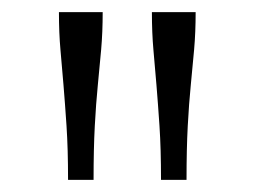

<svg xmlns="http://www.w3.org/2000/svg" viewBox="-20 -760 418 316"><path d="M149 -740H77Q77 -706 79.5 -678Q82 -650 84.5 -620Q87 -590 89.5 -552.5Q92 -515 92 -464H134Q134 -515 136 -552.5Q138 -590 141 -620Q144 -650 146.5 -678.5Q149 -707 149 -740ZM302 -740H230Q230 -706 232.5 -678Q235 -650 237.5 -620Q240 -590 242.5 -552.5Q245 -515 245 -464H287Q287 -515 289 -552.5Q291 -590 294 -620Q297 -650 299.5 -678.5Q302 -707 302 -740Z"/></svg>

Font: Roboto Serif SemiCondensed ExtraLight
Style: Regular
Weight: 250
Width: 4
Designer: Greg Gazdowicz
Foundry: Commercial Type
Version: Version 1.007